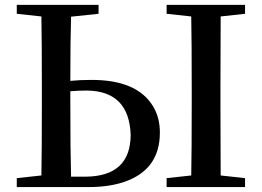

<svg xmlns="http://www.w3.org/2000/svg" viewBox="-20 -757 1060 777"><path d="M267.6 -42H327.1Q507.8 -43.9 508.8 -210.9Q502.9 -387.7 333 -390.6Q296.9 -390.6 264.6 -387.7V-342.8Q264.6 -140.6 267.6 -42ZM378.9 -701.2 267.6 -689.5Q264.6 -599.6 264.6 -429.7Q301.8 -433.6 347.7 -433.6Q533.2 -434.6 598.6 -328.1Q627 -282.2 627 -220.7Q627 -69.3 481.4 -20.5Q420.9 0 338.9 0H47.9V-36.1L147.5 -46.9Q149.4 -145.5 149.4 -342.8V-393.6Q149.4 -592.8 147.5 -690.4L47.9 -701.2V-737.3H378.9ZM971.7 -701.2 873 -690.4Q872.1 -592.8 872.1 -393.6V-342.8Q872.1 -144.5 873 -46.9L971.7 -36.1V0H654.3V-36.1L753.9 -46.9Q755.9 -144.5 755.9 -342.8V-393.6Q755.9 -592.8 753.9 -690.4L654.3 -701.2V-737.3H971.7Z"/></svg>

Font: GenYoMin JP SemiBold
Style: Regular
Weight: 600
Version: Version 1.001;PS 1;hotconv 16.6.51;makeotf.lib2.5.65220 DEVE